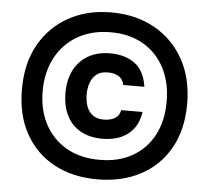

<svg xmlns="http://www.w3.org/2000/svg" viewBox="-56 -781 1034 949"><g transform="rotate(5 461.0 -307.0)"><path d="M460 107Q338 107 246 57.5Q154 8 102.5 -84.5Q51 -177 51 -305Q51 -433 103 -526Q155 -619 247 -670Q339 -721 459 -721Q580 -721 673 -669.5Q766 -618 818.5 -524Q871 -430 871 -303Q871 -175 819 -83Q767 9 674.5 58Q582 107 460 107ZM463 10Q558 10 626.5 -29.5Q695 -69 732 -139.5Q769 -210 769 -305Q769 -400 732 -471.5Q695 -543 626.5 -583Q558 -623 464 -623Q371 -623 301 -583Q231 -543 192.5 -471Q154 -399 154 -304Q154 -211 191.5 -140.5Q229 -70 298 -30Q367 10 463 10ZM469 -95Q405 -95 359.5 -120.5Q314 -146 290.5 -193.5Q267 -241 267 -306Q267 -372 292 -419.5Q317 -467 362.5 -493Q408 -519 470 -519Q544 -519 592.5 -484Q641 -449 653 -369H548Q542 -399 520 -411.5Q498 -424 468 -424Q431 -424 410.5 -407Q390 -390 381 -363.5Q372 -337 372 -306Q372 -277 380.5 -250.5Q389 -224 410 -207Q431 -190 467 -190Q499 -190 521 -202.5Q543 -215 549 -244H655Q647 -192 621 -159Q595 -126 556 -110.5Q517 -95 469 -95Z"/></g></svg>

Font: Onest SemiBold
Style: Regular
Weight: 600
Designer: Dmitri Voloshin, Andrey Kudryavtsev
Foundry: Dmitri Voloshin, Andrey Kudryavtsev
Version: Version 1.000;gftools[0.9.33]